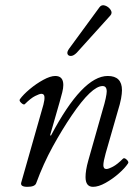

<svg xmlns="http://www.w3.org/2000/svg" viewBox="-20 -710 535 743"><path d="M86 13Q58 13 62 -3L148 -305Q153 -324 152 -335.5Q151 -347 140 -347Q133 -347 116 -338.5Q99 -330 76 -307Q72 -303 62.5 -311.5Q53 -320 57 -326Q70 -344 95 -365Q120 -386 147.5 -401Q175 -416 194 -416Q225 -416 225 -381Q225 -369 221 -353Q217 -337 211 -316L174 -187L177 -185Q299 -416 397 -416Q452 -416 452 -361Q452 -348 448.5 -328.5Q445 -309 435 -277L389 -117Q380 -85 380 -70.5Q380 -56 392 -56Q400 -56 417 -65Q434 -74 456 -96Q461 -101 470.5 -92Q480 -83 475 -77Q463 -59 439 -38Q415 -17 388 -2Q361 13 340 13Q311 13 311 -25Q311 -37 313.5 -53Q316 -69 322 -90L377 -284Q385 -310 389 -329Q393 -348 393 -356Q393 -377 377 -377Q335 -377 258 -264Q220 -208 184 -142.5Q148 -77 120 -1Q115 13 86 13ZM277 -506Q265 -494 255 -493.5Q245 -493 241.5 -500.5Q238 -508 247 -521L365 -682Q373 -693 386.5 -688.5Q400 -684 408 -672Q416 -660 407 -650Z"/></svg>

Font: Junicode
Style: Italic
Weight: 400
Italic angle: -11°
Designer: Peter S. Baker
Version: Version 2.100; ttfautohint (v1.8.4)